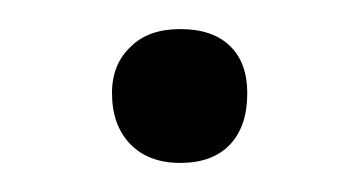

<svg xmlns="http://www.w3.org/2000/svg" viewBox="-20 -274 243 132"><path d="M70 -242Q82 -254 104 -254Q126 -254 138 -242.5Q150 -231 150 -210Q150 -187 138 -174.5Q126 -162 104 -162Q82 -162 69.5 -175Q57 -188 57 -210Q57 -230 70 -242Z"/></svg>

Font: CormorantInfant-MediumItalic
Style: Italic
Weight: 500
Italic angle: -10°
Designer: Christian Thalmann (Catharsis Fonts)
Foundry: Catharsis Fonts
Version: Version 3.303